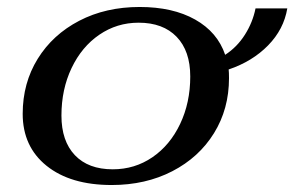

<svg xmlns="http://www.w3.org/2000/svg" viewBox="-20 -520 843 550"><path d="M635 -321Q636 -313 636 -296Q636 -208 593 -138.5Q550 -69 473.5 -29.5Q397 10 300 10Q182 10 113.5 -45Q45 -100 45 -194Q45 -282 88 -351.5Q131 -421 207 -460.5Q283 -500 380 -500Q475 -500 539 -464Q603 -428 625 -363Q659 -385 681.5 -420.5Q704 -456 712 -496H803Q793 -436 748 -390Q703 -344 635 -321ZM525 -301Q525 -374 486 -414.5Q447 -455 377 -455Q315 -455 264.5 -420.5Q214 -386 185 -325Q156 -264 156 -189Q156 -116 194.5 -75.5Q233 -35 303 -35Q366 -35 416.5 -69.5Q467 -104 496 -165Q525 -226 525 -301Z"/></svg>

Font: Fahkwang Medium
Style: Italic
Weight: 500
Italic angle: -10°
Version: Version 1.000; ttfautohint (v1.6)